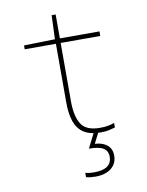

<svg xmlns="http://www.w3.org/2000/svg" viewBox="-97 -727 793 1036"><g transform="rotate(-10 300.0 -209.5)"><path d="M411 10Q351 10 317 -13Q283 -36 269 -78.5Q255 -121 255 -180V-503H84V-524L254 -528L259 -659H281V-528H498V-503H281V-183Q281 -102 308 -58.5Q335 -15 411 -15Q436 -15 455 -18.5Q474 -22 490 -28V-3Q474 2 455.5 6Q437 10 411 10ZM341 240Q313 240 290 234V210Q303 214 315.5 215Q328 216 338 216Q435 216 435 147Q435 115 410.5 100Q386 85 332 85L375 0H401L368 65Q410 67 435 87.5Q460 108 460 146Q460 189 428 214.5Q396 240 341 240Z"/></g></svg>

Font: Noto Sans Mono Thin
Style: Regular
Weight: 100
Designer: Monotype Design Team
Foundry: Monotype Imaging Inc.
Version: Version 2.014